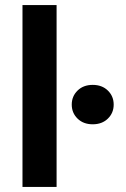

<svg xmlns="http://www.w3.org/2000/svg" viewBox="-20 -740 500 760"><path d="M69 0V-720H204V0ZM347 -248Q310 -248 287 -270.5Q264 -293 264 -326Q264 -359 287 -381.5Q310 -404 347 -404Q384 -404 407 -381.5Q430 -359 430 -326Q430 -293 407 -270.5Q384 -248 347 -248Z"/></svg>

Font: DM Sans 10pt
Style: Bold
Weight: 700
Version: Version 4.004;gftools[0.9.30]